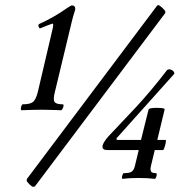

<svg xmlns="http://www.w3.org/2000/svg" viewBox="-20 -678 694 742"><path d="M107.9 43.9Q103.5 43.9 93.3 33.9Q83 23.9 83 19Q83 16.1 85 12.2L586.9 -655.8Q589.4 -658.2 591.8 -658.2Q596.2 -658.2 607.7 -647.5Q619.1 -636.7 619.1 -631.8Q619.1 -627.9 618.2 -627L115.2 42Q113.3 43.9 107.9 43.9ZM63 -252Q60.5 -252.9 60.5 -258.1Q60.5 -263.2 63 -269Q65.4 -274.9 67.9 -274.9Q96.2 -274.9 107.4 -283.9Q118.7 -293 126 -321.8L184.1 -569.8Q187.5 -586.9 183.1 -586.9Q181.6 -586.9 180.2 -585.9Q167.5 -582 136.2 -568.8Q133.3 -567.4 130.9 -571.3Q128.4 -575.2 128.4 -579.3Q128.4 -583.5 130.9 -585Q190.4 -611.8 242.2 -648.9Q255.4 -657.2 257.8 -657.2Q271 -657.2 271 -642.1Q260.3 -608.4 256.8 -591.8L191.9 -321.8Q184.6 -293 190.9 -283.9Q197.3 -274.9 222.2 -274.9Q228.5 -274.9 223.6 -261.7Q219.7 -252 215.8 -252Q164.1 -253.9 139.2 -253.9Q112.8 -253.9 63 -252ZM395 -98.1Q376 -98.1 376 -110.8Q376 -125 398.9 -150.9L504.9 -263.2Q564.5 -327.6 623 -403.8Q627 -410.2 634.8 -410.2Q640.6 -410.2 647.2 -405.3Q653.8 -400.4 653.8 -393.1L435.1 -148.9Q430.2 -145.5 430.2 -141.1Q430.2 -137.2 434.1 -137.2H524.9L554.2 -254.9Q555.7 -261.2 586.9 -261.2Q596.7 -261.2 603.5 -260.5Q610.4 -259.8 613.5 -258.3Q616.7 -256.8 616.2 -254.9L587.9 -137.2H620.1Q622.1 -135.7 620.6 -127Q619.1 -118.2 615.7 -108.2Q612.3 -98.1 609.9 -98.1H578.1L563 -35.2Q560.1 -20 564.2 -14.4Q568.4 -8.8 584 -8.8Q585.9 -7.8 585.7 -2.9Q585.4 2 583 7.6Q580.6 13.2 578.1 13.2Q551.8 9.8 515.1 9.8Q478 9.8 453.1 13.2Q451.2 12.2 451.4 7.3Q451.7 2.4 453.9 -3.2Q456.1 -8.8 458 -8.8Q480 -8.8 488.5 -14.4Q497.1 -20 501 -35.2L516.1 -98.1Z"/></svg>

Font: Junicode SmCond Medium
Style: Italic
Weight: 500
Width: 4
Italic angle: -11°
Designer: Peter S. Baker
Version: Version 2.206